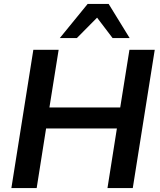

<svg xmlns="http://www.w3.org/2000/svg" viewBox="-20 -959 814 979"><path d="M38 0 150 -705H279L232 -411H593L640 -705H769L657 0H528L576 -304H215L167 0ZM285 -765 427 -939H534L641 -765H554L475 -869L372 -765Z"/></svg>

Font: Mulish ExtraLight
Style: Bold Italic
Weight: 700
Italic angle: -9°
Version: Version 3.603